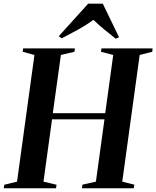

<svg xmlns="http://www.w3.org/2000/svg" viewBox="-38 -1000 830 1020"><path d="M-18 0 -15.5 -18.5 52.5 -35 145 -708 82.5 -725 85 -743H360L357.5 -725L285.5 -708L242.5 -398.5H521L563.5 -708L498.5 -725L501 -743H772.5L771 -725L704 -708L611.5 -35L675.5 -19L672.5 0H397.5L400 -19L471.5 -35L517 -366H238.5L193 -35L262.5 -18.5L259.5 0ZM274 -807.5 430.5 -980.5H508L594.5 -802L576.5 -794.5Q545.5 -818.5 515.2 -843.8Q485 -869 458.5 -894.5Q422.5 -868 379 -844Q335.5 -820 290.5 -796.5Z"/></svg>

Font: Merriweather 144pt SemiBold
Style: Italic
Weight: 600
Italic angle: -7.8°
Version: Version 2.101